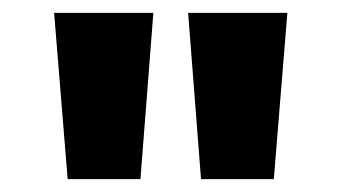

<svg xmlns="http://www.w3.org/2000/svg" viewBox="-20 -886 530 298"><path d="M85 -608 64 -866H218L198 -608ZM292 -608 272 -866H426L405 -608Z"/></svg>

Font: Noto Sans Telugu UI ExtraCondensed ExtraBold
Style: Regular
Weight: 800
Width: 2
Designer: Jelle Bosma - Monotype Design Team
Foundry: Monotype Imaging Inc.
Version: Version 2.006; ttfautohint (v1.8.4.7-5d5b)